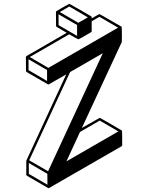

<svg xmlns="http://www.w3.org/2000/svg" viewBox="-20 -907 772 1002"><path d="M326.7 -64.9 597.7 -221.2 500.5 -277.8 397.5 -218.3ZM231 -13.2 516.6 -629.4 345.7 -530.8 132.3 -70.3ZM227.5 57.1 227.1 0 130.4 -56.2V0.5ZM232.4 -552.7 596.2 -762.7 499 -819.3 458.5 -795.9V-744.6Q458.5 -740.7 455.1 -738.8Q392.6 -702.1 389.6 -701.7Q385.7 -702.1 341.3 -728L135.3 -609.4ZM225.6 -484.4V-541.5L128.9 -597.7V-541ZM382.3 -719.7V-776.4L285.6 -832.5V-775.9ZM388.7 -788.1 438.5 -816.4 341.8 -873 292 -844.2ZM234.4 75.2H232.4L120.6 10.3Q117.2 8.3 117.2 4.4V-68.4Q117.7 -70.3 325.7 -519L235.8 -467.3Q235.4 -466.3 232.9 -466.3L229 -467.3L119.1 -531.2Q115.7 -533.2 115.7 -537.1L115.2 -609.4H115.7Q115.7 -613.3 118.7 -614.7L328.1 -735.8L275.9 -766.6Q272.5 -768.6 272.5 -772L272 -844.7Q272.5 -845.2 272.5 -846.2Q272.5 -847.2 272.9 -847.9Q273.4 -848.6 306.9 -867.9Q340.3 -887.2 341.8 -887.2Q343.3 -887.2 399.4 -854.7Q455.6 -822.3 456.1 -821.8Q456.5 -821.3 456.8 -821Q457 -820.8 457.3 -819.6Q457.5 -818.4 458.5 -817.4V-811Q497.1 -833.5 499 -833.5Q501 -833.5 585.4 -784.2Q613.8 -768.1 614.3 -767.8Q614.7 -767.6 614.7 -767.1Q614.7 -766.6 615.2 -766.1Q615.7 -763.7 616.2 -727.1Q616.2 -689.5 615.7 -688L407.2 -239.3Q499 -292 500.5 -292Q502.4 -292 558.6 -259.3Q614.7 -226.6 615.2 -226.1Q615.7 -225.6 616.7 -224.6Q617.7 -221.2 617.7 -148.9Q617.7 -145.5 614.3 -143.6Q235.8 75.2 234.4 75.2Z"/></svg>

Font: 3D Isometric
Style: Bold
Weight: 700
Designer: GGBotNet
Foundry: GGBotNet
Version: 1.14